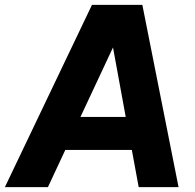

<svg xmlns="http://www.w3.org/2000/svg" viewBox="-47 -765 799 785"><path d="M-27 0 329 -745H535L683 0H520L492 -152H220L149 0ZM282 -287H467L415 -571Z"/></svg>

Font: Plus Jakarta Sans ExtraBold
Style: Italic
Weight: 800
Italic angle: -8°
Designer: Gumpita Rahayu
Foundry: Tokotype
Version: Version 2.071; ttfautohint (v1.8.4.7-5d5b);gftools[0.9.29]